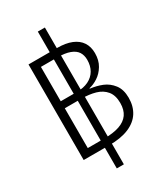

<svg xmlns="http://www.w3.org/2000/svg" viewBox="-247 -1000 1114 1270"><g transform="rotate(-30 310.0 -365.5)"><path d="M95 0V-730H158V0ZM513.5 -575.5Q513.5 -521 490 -482Q466.5 -443 432.5 -421Q398.5 -399 366 -392V-388.5Q414 -383 456.8 -365.8Q499.5 -348.5 529.2 -310Q559 -271.5 559 -208Q559 -144 529.5 -97.2Q500 -50.5 439.8 -25.2Q379.5 0 290.5 0H137.5V-55H281.5Q353 -55 399.8 -71Q446.5 -87 470 -120.2Q493.5 -153.5 493.5 -206Q493.5 -264.5 465.8 -298.2Q438 -332 391.2 -345.5Q344.5 -359 281.5 -359H111.5L111 -412.5H281.5Q333 -412.5 370.2 -430.8Q407.5 -449 427.2 -482.8Q447 -516.5 447 -562.5Q447 -598 431 -622.8Q415 -647.5 378.5 -661.2Q342 -675 281.5 -675H137.5V-730H313.5Q378.5 -730 423.2 -711.8Q468 -693.5 490.8 -658.8Q513.5 -624 513.5 -575.5ZM257 157.5V-887.5H311V157.5Z"/></g></svg>

Font: Monaspace Argon Var ExtraLight
Style: Regular
Weight: 200
Designer: Riley Cran and the Lettermatic Team
Version: Version 1.200 (Monaspace Argon Var)